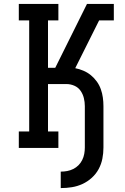

<svg xmlns="http://www.w3.org/2000/svg" viewBox="-20 -755 640 980"><path d="M290 205V121Q307 121 323 118Q339 115 354 107.5Q369 100 380.5 88.5Q392 77 399.5 62Q407 47 410 30.5Q413 14 413 -2V-213Q413 -234 408 -254.5Q403 -275 391 -292Q379 -309 359.5 -317.5Q340 -326 319 -326H225V-84H278V0H76V-84H129V-651H76V-735H278V-651H225V-409H262L424 -735H561V-651H486L364 -407Q385 -403 406 -394Q427 -385 444 -371Q461 -357 474 -339Q487 -321 494.5 -300Q502 -279 505 -257Q508 -235 508 -213V-2Q508 27 502.5 55Q497 83 483.5 108Q470 133 448.5 152.5Q427 172 401 184Q375 196 347 200.5Q319 205 290 205Z"/></svg>

Font: Iosevka Curly Slab MdEx
Style: Regular
Weight: 500
Width: 7
Monospace: yes
Designer: Belleve Invis
Foundry: Belleve Invis
Version: Version 11.1.0; ttfautohint (v1.8.3)